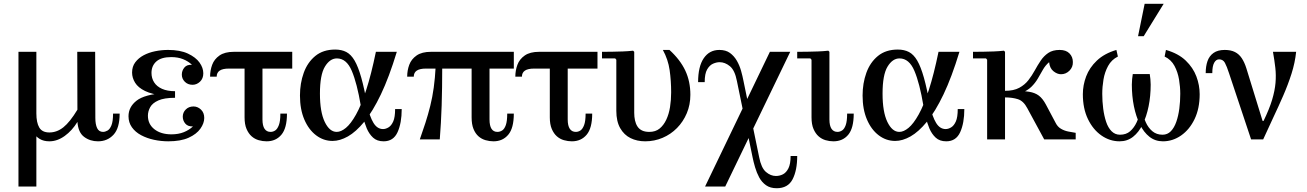

<svg xmlns="http://www.w3.org/2000/svg" viewBox="-20 -740 6939 1019"><path d="M391 -93Q363 -47 323.5 -18.5Q284 10 242 10Q212 10 191 -2.5Q170 -15 157 -36.5Q144 -58 138.5 -84.5Q133 -111 133 -138H78V-465H173V-138Q173 -89 188.5 -63Q204 -37 242 -37Q282 -37 316.5 -64.5Q351 -92 391 -158ZM173 -234V250H78V-234ZM500 10Q458 10 426.5 -13.5Q395 -37 391 -93L390 -465H485L486 -114Q486 -80 495.5 -60Q505 -40 527 -40Q538 -40 550.5 -47Q563 -54 571.5 -75Q580 -96 580 -137H615Q615 -60 582.5 -25Q550 10 500 10Z M662 -123Q662 -172 704.5 -205.5Q747 -239 851 -246L850 -232Q787 -239 750 -257Q713 -275 697 -301Q681 -327 681 -355Q681 -387 698 -409.5Q715 -432 742 -446.5Q769 -461 803 -468Q837 -475 872 -475Q936 -475 977.5 -455.5Q1019 -436 1039 -408Q1059 -380 1059 -351Q1059 -323 1041.5 -306.5Q1024 -290 1002 -290Q977 -290 961 -306Q945 -322 945 -344Q945 -365 958.5 -381.5Q972 -398 999 -396Q979 -415 951.5 -426Q924 -437 889 -437Q836 -437 810 -414Q784 -391 784 -353Q784 -325 798 -303Q812 -281 840 -268.5Q868 -256 909 -256V-221Q852 -221 820.5 -207Q789 -193 777 -171Q765 -149 765 -126Q765 -81 799.5 -54Q834 -27 890 -27Q927 -27 955.5 -38.5Q984 -50 1004 -69Q977 -68 963.5 -84Q950 -100 950 -121Q950 -143 966 -159Q982 -175 1007 -175Q1029 -175 1046.5 -158.5Q1064 -142 1064 -114Q1064 -86 1043.5 -57Q1023 -28 981 -9Q939 10 873 10Q835 10 797.5 2Q760 -6 729 -22.5Q698 -39 680 -64.5Q662 -90 662 -123Z M1531 -376H1194Q1130 -376 1130 -333H1095Q1095 -366 1106 -396Q1117 -426 1145 -445.5Q1173 -465 1221 -465H1531ZM1373 -393V-106Q1373 -73 1384 -56.5Q1395 -40 1416 -40Q1429 -40 1440.5 -47.5Q1452 -55 1460 -76Q1468 -97 1468 -137H1503Q1503 -60 1473.5 -25Q1444 10 1395 10Q1374 10 1353 4Q1332 -2 1315.5 -16.5Q1299 -31 1288.5 -55.5Q1278 -80 1278 -117V-393Z M1745 8Q1697 8 1657.5 -22Q1618 -52 1595 -106Q1572 -160 1572 -233Q1572 -298 1592 -353.5Q1612 -409 1653.5 -443Q1695 -477 1759 -477Q1793 -477 1818 -464Q1843 -451 1862 -418.5Q1881 -386 1897.5 -327.5Q1914 -269 1930 -178H1895Q1875 -298 1847 -364Q1819 -430 1768 -430Q1731 -430 1704.5 -386.5Q1678 -343 1678 -243Q1678 -146 1703.5 -93Q1729 -40 1767 -40Q1790 -40 1816 -61.5Q1842 -83 1869.5 -132Q1897 -181 1923.5 -262.5Q1950 -344 1975 -465H2086Q2045 -330 2001.5 -239Q1958 -148 1913.5 -94Q1869 -40 1826.5 -16Q1784 8 1745 8ZM2016 10Q1981 10 1960 -9.5Q1939 -29 1926.5 -58.5Q1914 -88 1907 -120.5Q1900 -153 1895 -178H1930Q1942 -121 1962 -88Q1982 -55 2013 -55Q2027 -55 2042 -64Q2057 -73 2067 -95.5Q2077 -118 2077 -161H2112Q2112 -87 2090 -38.5Q2068 10 2016 10Z M2707 -376H2240Q2176 -376 2176 -333H2141Q2141 -366 2152 -396Q2163 -426 2191 -445.5Q2219 -465 2267 -465H2707ZM2578 -393V-106Q2578 -73 2588.5 -56.5Q2599 -40 2620 -40Q2633 -40 2645 -47.5Q2657 -55 2664.5 -76Q2672 -97 2672 -137H2707Q2707 -60 2677.5 -25Q2648 10 2599 10Q2578 10 2557 4Q2536 -2 2519.5 -16.5Q2503 -31 2493 -55.5Q2483 -80 2483 -117V-393ZM2292 -384H2327Q2327 -272 2324 -179.5Q2321 -87 2314 0H2208Q2224 -45 2238 -88.5Q2252 -132 2263.5 -178Q2275 -224 2282 -275Q2289 -326 2292 -384Z M3151 -376H2814Q2750 -376 2750 -333H2715Q2715 -366 2726 -396Q2737 -426 2765 -445.5Q2793 -465 2841 -465H3151ZM2993 -393V-106Q2993 -73 3004 -56.5Q3015 -40 3036 -40Q3049 -40 3060.5 -47.5Q3072 -55 3080 -76Q3088 -97 3088 -137H3123Q3123 -60 3093.5 -25Q3064 10 3015 10Q2994 10 2973 4Q2952 -2 2935.5 -16.5Q2919 -31 2908.5 -55.5Q2898 -80 2898 -117V-393Z M3404 10Q3361 10 3326.5 -7Q3292 -24 3271.5 -60Q3251 -96 3251 -152V-423L3245 -430H3175V-465Q3201 -465 3229.5 -465.5Q3258 -466 3286 -467Q3314 -468 3340 -471L3346 -465V-141Q3346 -120 3350 -101.5Q3354 -83 3363 -69Q3372 -55 3387.5 -47.5Q3403 -40 3426 -40Q3459 -40 3480.5 -57.5Q3502 -75 3516 -104.5Q3530 -134 3536 -171.5Q3542 -209 3542 -250Q3542 -311 3534 -367.5Q3526 -424 3498 -475H3533Q3590 -423 3617 -365.5Q3644 -308 3644 -237Q3644 -184 3625 -139Q3606 -94 3573 -60.5Q3540 -27 3496.5 -8.5Q3453 10 3404 10Z M4176 88H4211Q4211 164 4186.5 211.5Q4162 259 4102 259Q4068 259 4045.5 243Q4023 227 4009.5 202Q3996 177 3987.5 148Q3979 119 3974 94L3891 -310Q3880 -367 3854 -388.5Q3828 -410 3799 -410Q3783 -410 3764.5 -402Q3746 -394 3733 -371.5Q3720 -349 3720 -304H3685Q3685 -387 3715 -431Q3745 -475 3798 -475Q3832 -475 3854 -459Q3876 -443 3890.5 -418Q3905 -393 3913 -364.5Q3921 -336 3926 -310L4009 94Q4020 151 4045 172.5Q4070 194 4098 194Q4118 194 4135.5 185Q4153 176 4164.5 153Q4176 130 4176 88ZM4066 -465H4174L3829 250H3722Z M4403 10Q4382 10 4361.5 4Q4341 -2 4324.5 -16.5Q4308 -31 4297.5 -55.5Q4287 -80 4287 -117V-423L4281 -430H4211V-465Q4237 -465 4265.5 -465.5Q4294 -466 4322 -467Q4350 -468 4376 -471L4382 -465V-106Q4382 -73 4393 -56.5Q4404 -40 4425 -40Q4437 -40 4449 -47.5Q4461 -55 4468.5 -76Q4476 -97 4476 -137H4511Q4511 -60 4482 -25Q4453 10 4403 10Z M4731 8Q4683 8 4643.5 -22Q4604 -52 4581 -106Q4558 -160 4558 -233Q4558 -298 4578 -353.5Q4598 -409 4639.5 -443Q4681 -477 4745 -477Q4779 -477 4804 -464Q4829 -451 4848 -418.5Q4867 -386 4883.5 -327.5Q4900 -269 4916 -178H4881Q4861 -298 4833 -364Q4805 -430 4754 -430Q4717 -430 4690.5 -386.5Q4664 -343 4664 -243Q4664 -146 4689.5 -93Q4715 -40 4753 -40Q4776 -40 4802 -61.5Q4828 -83 4855.5 -132Q4883 -181 4909.5 -262.5Q4936 -344 4961 -465H5072Q5031 -330 4987.5 -239Q4944 -148 4899.5 -94Q4855 -40 4812.5 -16Q4770 8 4731 8ZM5002 10Q4967 10 4946 -9.5Q4925 -29 4912.5 -58.5Q4900 -88 4893 -120.5Q4886 -153 4881 -178H4916Q4928 -121 4948 -88Q4968 -55 4999 -55Q5013 -55 5028 -64Q5043 -73 5053 -95.5Q5063 -118 5063 -161H5098Q5098 -87 5076 -38.5Q5054 10 5002 10Z M5219 0V-423L5213 -430H5144V-465Q5170 -465 5198.5 -465.5Q5227 -466 5254.5 -467Q5282 -468 5308 -471L5314 -465V0ZM5522 0 5432 -166Q5412 -204 5382.5 -213.5Q5353 -223 5314 -223V-258H5361Q5410 -258 5441.5 -253Q5473 -248 5493.5 -232.5Q5514 -217 5531 -185L5583 -87Q5593 -67 5611 -56.5Q5629 -46 5649.5 -42Q5670 -38 5689 -35V0ZM5314 -234V-258Q5360 -258 5389.5 -274Q5419 -290 5438 -314.5Q5457 -339 5472 -366.5Q5487 -394 5503.5 -418.5Q5520 -443 5543.5 -459Q5567 -475 5604 -475Q5638 -475 5656 -456.5Q5674 -438 5674 -411Q5675 -384 5656 -365Q5637 -346 5611 -346Q5591 -346 5571 -362Q5551 -378 5548 -410Q5528 -393 5515 -370Q5502 -347 5488 -323Q5474 -299 5453.5 -279Q5433 -259 5400 -246.5Q5367 -234 5314 -234Z M6152 10Q6111 10 6080.5 -14Q6050 -38 6029.5 -80Q6009 -122 5998 -176Q5987 -230 5987 -291Q5987 -305 5988.5 -320Q5990 -335 5992 -347H6037V-214Q6037 -185 6042.5 -152.5Q6048 -120 6061 -91Q6074 -62 6096 -43.5Q6118 -25 6150 -25Q6176 -25 6194 -43.5Q6212 -62 6223 -93.5Q6234 -125 6239 -163.5Q6244 -202 6244 -242Q6244 -279 6237.5 -318Q6231 -357 6213.5 -390Q6196 -423 6161 -440L6168 -475Q6234 -456 6273 -418.5Q6312 -381 6329.5 -334.5Q6347 -288 6347 -240Q6347 -164 6320 -108Q6293 -52 6248.5 -21Q6204 10 6152 10ZM5922 10Q5870 10 5825.5 -21Q5781 -52 5754 -108Q5727 -164 5727 -240Q5727 -288 5744.5 -334.5Q5762 -381 5801.5 -418.5Q5841 -456 5905 -475L5913 -440Q5879 -423 5861 -390Q5843 -357 5836.5 -318Q5830 -279 5830 -242Q5830 -202 5835 -163.5Q5840 -125 5850.5 -93.5Q5861 -62 5879.5 -43.5Q5898 -25 5924 -25Q5957 -25 5978 -43.5Q5999 -62 6012.5 -91Q6026 -120 6031.5 -152.5Q6037 -185 6037 -214V-347H6082Q6084 -335 6085.5 -320Q6087 -305 6087 -291Q6087 -230 6076 -176Q6065 -122 6044.5 -80Q6024 -38 5993.5 -14Q5963 10 5922 10ZM6020 -548 6055 -720H6156L6050 -548Z M6859 -465Q6853 -407 6834.5 -349Q6816 -291 6790.5 -232.5Q6765 -174 6737.5 -116Q6710 -58 6684 0H6620L6681 -98H6686Q6717 -162 6731.5 -210.5Q6746 -259 6749.5 -300Q6753 -341 6748.5 -380.5Q6744 -420 6736 -465ZM6480 -475Q6512 -475 6534 -464Q6556 -453 6570.5 -431Q6585 -409 6595 -377L6681 -98L6620 0L6503 -351Q6491 -388 6481 -406.5Q6471 -425 6450 -425Q6434 -425 6424 -407Q6414 -389 6414 -352H6379Q6379 -388 6388.5 -415.5Q6398 -443 6420.5 -459Q6443 -475 6480 -475Z"/></svg>

Font: Brygada 1918 Medium
Style: Regular
Weight: 500
Designer: Mateusz Machalski | Borys Kosmynka | Przemek Hoffer
Foundry: NIEPODLEGLA 2018
Version: Version 3.006